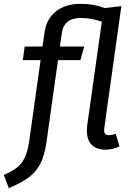

<svg xmlns="http://www.w3.org/2000/svg" viewBox="-83 -770 695 1003"><path d="M522 -71 541 -5Q503 12 468 12Q422 12 396.5 -13Q371 -38 371 -87Q371 -96 373 -118L449 -657Q418 -667 393.5 -671.5Q369 -676 339 -676Q251 -676 240 -597L230 -527H357L337 -456H220L160 -29Q150 44 126.5 87.5Q103 131 65.5 158Q28 185 -37 213L-63 144Q-21 125 3.5 107Q28 89 44.5 57Q61 25 69 -29L129 -456H36L46 -527H139L150 -602Q159 -670 208.5 -710Q258 -750 338 -750Q372 -750 401.5 -745Q431 -740 464 -728L551 -738L462 -103Q461 -98 461 -90Q461 -76 467 -70Q473 -64 486 -64Q501 -64 522 -71Z"/></svg>

Font: FiraGO
Style: Italic
Weight: 400
Italic angle: -8°
Designer: bBox Type GmbH
Foundry: bBox Type GmbH
Version: Version 1.001